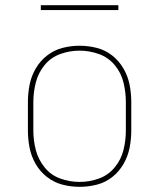

<svg xmlns="http://www.w3.org/2000/svg" viewBox="-20 -715 616 743"><path d="M288 8Q322 8 355 -0.5Q388 -9 414.5 -30Q441 -51 458 -80.5Q475 -110 481.5 -143Q488 -176 488 -210V-320Q488 -354 481.5 -387Q475 -420 458 -449.5Q441 -479 414.5 -500Q388 -521 355 -529.5Q322 -538 288 -538Q254 -538 221.5 -529.5Q189 -521 162 -500Q135 -479 118 -449.5Q101 -420 94.5 -387Q88 -354 88 -320V-210Q88 -176 94.5 -143Q101 -110 118 -80.5Q135 -51 162 -30Q189 -9 221.5 -0.5Q254 8 288 8ZM288 -11Q250 -11 213.5 -24Q177 -37 152.5 -67.5Q128 -98 118.5 -135Q109 -172 109 -210V-320Q109 -358 118.5 -395.5Q128 -433 152.5 -463Q177 -493 213.5 -506Q250 -519 288 -519Q326 -519 362.5 -506Q399 -493 424 -463Q449 -433 458 -395.5Q467 -358 467 -320V-210Q467 -172 458 -135Q449 -98 424 -67.5Q399 -37 362.5 -24Q326 -11 288 -11ZM138 -676H438V-695H138Z"/></svg>

Font: Iosevka Sparkle Thin
Style: Regular
Weight: 100
Designer: Belleve Invis
Foundry: Belleve Invis
Version: Version 4.5.0; ttfautohint (v1.8.3)